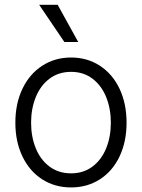

<svg xmlns="http://www.w3.org/2000/svg" viewBox="-20 -781 600 811"><path d="M44.9 -262.7Q44.9 -343.3 74.7 -405.8Q104.5 -468.3 158.2 -503.2Q211.9 -538.1 280.3 -538.1Q348.6 -538.1 402.1 -503.2Q455.6 -468.3 485.1 -405.8Q514.6 -343.3 514.6 -262.7Q514.6 -182.6 485.1 -120.4Q455.6 -58.1 402.1 -23.7Q348.6 10.7 280.3 10.7Q211.4 10.7 158 -23.7Q104.5 -58.1 74.7 -120.4Q44.9 -182.6 44.9 -262.7ZM448.2 -262.7Q448.2 -321.8 428.5 -370.8Q408.7 -419.9 370.6 -448.7Q332.5 -477.5 280.3 -477.5Q227.5 -477.5 189.2 -448.7Q150.9 -419.9 131.1 -370.8Q111.3 -321.8 111.3 -262.7Q111.3 -203.6 131.1 -154.8Q150.9 -106 189.2 -77.4Q227.5 -48.8 280.3 -48.8Q332.5 -48.8 370.6 -77.4Q408.7 -106 428.5 -154.8Q448.2 -203.6 448.2 -262.7ZM145.5 -760.7H223.6L310.5 -603.5H252Z"/></svg>

Font: Pretendard Std Light
Style: Regular
Weight: 300
Designer: Base glyphs from Inter by Rasmus Andersson; Hangeul glyphs from Noto Sans CJK(Source Han Sans) by Jang Soo-young and Kan
Foundry: Kil Hyung-jin
Version: Version 1.309